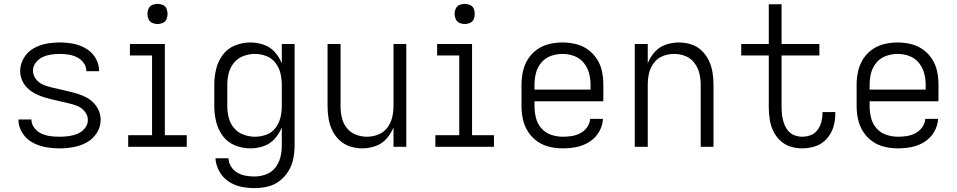

<svg xmlns="http://www.w3.org/2000/svg" viewBox="-20 -757 4936 990"><path d="M287 8Q323 8 359 1.5Q395 -5 427 -22.5Q459 -40 479 -71.5Q499 -103 499 -139Q499 -163 490 -185Q481 -207 464.5 -224.5Q448 -242 427.5 -253.5Q407 -265 384.5 -272Q362 -279 339 -284.5Q316 -290 293 -295.5Q270 -301 247 -306Q224 -311 202 -320.5Q180 -330 165 -349.5Q150 -369 150 -393Q150 -415 164.5 -434Q179 -453 199.5 -462.5Q220 -472 242.5 -475.5Q265 -479 288 -479Q311 -479 333.5 -475.5Q356 -472 376.5 -462Q397 -452 411 -433Q425 -414 425 -391V-390H491V-392Q491 -427 472.5 -458Q454 -489 423 -507Q392 -525 357.5 -531.5Q323 -538 288 -538Q253 -538 218 -531.5Q183 -525 152 -507Q121 -489 102.5 -457.5Q84 -426 84 -391Q84 -368 93 -345.5Q102 -323 118.5 -306Q135 -289 155.5 -277.5Q176 -266 198.5 -258.5Q221 -251 244 -245.5Q267 -240 290 -234.5Q313 -229 336 -224Q359 -219 380.5 -210Q402 -201 417.5 -181.5Q433 -162 433 -138Q433 -114 417 -95Q401 -76 379 -67Q357 -58 333.5 -55Q310 -52 287 -52Q263 -52 239.5 -55Q216 -58 194 -68Q172 -78 157 -97.5Q142 -117 142 -141H75V-140Q75 -104 95 -72Q115 -40 147 -22.5Q179 -5 215 1.5Q251 8 287 8Z M641 0H943V-60H830V-530H650V-471H764V-60H641ZM792 -633Q806 -633 819.5 -639Q833 -645 838.5 -658Q844 -671 844 -685Q844 -699 838.5 -712.5Q833 -726 819.5 -731.5Q806 -737 792 -737Q778 -737 765 -731.5Q752 -726 746 -712.5Q740 -699 740 -685Q740 -671 746 -658Q752 -645 765 -639Q778 -633 792 -633Z M1292 213Q1327 213 1360.5 205Q1394 197 1421.5 176Q1449 155 1467 125.5Q1485 96 1492 62.5Q1499 29 1499 -5V-530H1433V-430Q1420 -463 1396.5 -489Q1373 -515 1339.5 -526.5Q1306 -538 1271 -538Q1230 -538 1191.5 -522.5Q1153 -507 1128.5 -474Q1104 -441 1094.5 -401Q1085 -361 1085 -320V-210Q1085 -169 1094.5 -129.5Q1104 -90 1128.5 -56.5Q1153 -23 1191.5 -7.5Q1230 8 1271 8Q1306 8 1339.5 -3.5Q1373 -15 1396.5 -41.5Q1420 -68 1433 -100V-5Q1433 25 1425.5 54.5Q1418 84 1399 108Q1380 132 1351 142.5Q1322 153 1292 153Q1270 153 1247 149Q1224 145 1204 133.5Q1184 122 1171.5 102Q1159 82 1158 59H1091Q1093 94 1110.5 126Q1128 158 1157.5 178Q1187 198 1222 205.5Q1257 213 1292 213ZM1295 -52Q1265 -52 1236 -62.5Q1207 -73 1187 -96.5Q1167 -120 1159.5 -150Q1152 -180 1152 -210V-320Q1152 -351 1159.5 -380.5Q1167 -410 1187 -434Q1207 -458 1236 -468.5Q1265 -479 1295 -479Q1325 -479 1353.5 -468Q1382 -457 1400.5 -432.5Q1419 -408 1426 -379Q1433 -350 1433 -320V-210Q1433 -180 1426 -151Q1419 -122 1400.5 -97.5Q1382 -73 1353.5 -62.5Q1325 -52 1295 -52Z M1848 8Q1882 8 1915.5 -3.5Q1949 -15 1972.5 -41.5Q1996 -68 2009 -100V0H2075V-530H2009V-210Q2009 -180 2002 -151Q1995 -122 1976.5 -98Q1958 -74 1930 -63Q1902 -52 1872 -52Q1842 -52 1814 -63Q1786 -74 1767.5 -98Q1749 -122 1742.5 -151Q1736 -180 1736 -210V-530H1669V-210Q1669 -178 1674 -146.5Q1679 -115 1693 -85.5Q1707 -56 1730.5 -34Q1754 -12 1785 -2Q1816 8 1848 8Z M2225 0H2527V-60H2414V-530H2234V-471H2348V-60H2225ZM2376 -633Q2390 -633 2403.5 -639Q2417 -645 2422.5 -658Q2428 -671 2428 -685Q2428 -699 2422.5 -712.5Q2417 -726 2403.5 -731.5Q2390 -737 2376 -737Q2362 -737 2349 -731.5Q2336 -726 2330 -712.5Q2324 -699 2324 -685Q2324 -671 2330 -658Q2336 -645 2349 -639Q2362 -633 2376 -633Z M2882 8Q2918 8 2953 1Q2988 -6 3019 -25.5Q3050 -45 3068.5 -76.5Q3087 -108 3089 -144H3023Q3021 -120 3007 -100.5Q2993 -81 2972 -70Q2951 -59 2928 -55.5Q2905 -52 2882 -52Q2851 -52 2821.5 -62Q2792 -72 2771.5 -95.5Q2751 -119 2743.5 -149Q2736 -179 2736 -210V-235H3091V-320Q3091 -355 3084 -389Q3077 -423 3058 -452.5Q3039 -482 3010.5 -502Q2982 -522 2948.5 -530Q2915 -538 2880 -538Q2846 -538 2812 -530Q2778 -522 2749.5 -502Q2721 -482 2702.5 -452.5Q2684 -423 2676.5 -389Q2669 -355 2669 -320V-210Q2669 -175 2676.5 -141Q2684 -107 2703 -77.5Q2722 -48 2750.5 -28Q2779 -8 2813 0Q2847 8 2882 8ZM3025 -295H2736V-320Q2736 -351 2743.5 -380.5Q2751 -410 2771 -434Q2791 -458 2820.5 -468.5Q2850 -479 2880 -479Q2911 -479 2940 -468.5Q2969 -458 2989 -434Q3009 -410 3017 -380.5Q3025 -351 3025 -320Z M3253 0H3320V-320Q3320 -350 3326.5 -379Q3333 -408 3351.5 -432.5Q3370 -457 3398 -468Q3426 -479 3456 -479Q3486 -479 3514 -468Q3542 -457 3560.5 -432.5Q3579 -408 3586 -379Q3593 -350 3593 -320V0H3659V-320Q3659 -352 3654 -383.5Q3649 -415 3635 -444.5Q3621 -474 3597.5 -496.5Q3574 -519 3543 -528.5Q3512 -538 3480 -538Q3446 -538 3412.5 -526.5Q3379 -515 3355.5 -488.5Q3332 -462 3320 -430V-530H3253Z M4116 8Q4151 8 4184.5 -3Q4218 -14 4242 -40.5Q4266 -67 4276.5 -100.5Q4287 -134 4287 -169Q4287 -174 4287 -179H4221V-172Q4221 -150 4215 -127.5Q4209 -105 4195 -86.5Q4181 -68 4160 -60Q4139 -52 4116 -52Q4095 -52 4075 -60Q4055 -68 4042 -85Q4029 -102 4022 -122Q4015 -142 4012.5 -163Q4010 -184 4010 -205V-471H4205V-530H4010V-735H3944V-530H3802V-471H3944V-205Q3944 -174 3948.5 -143Q3953 -112 3966 -83.5Q3979 -55 4002 -33Q4025 -11 4055 -1.5Q4085 8 4116 8Z M4610 8Q4646 8 4681 1Q4716 -6 4747 -25.5Q4778 -45 4796.5 -76.5Q4815 -108 4817 -144H4751Q4749 -120 4735 -100.5Q4721 -81 4700 -70Q4679 -59 4656 -55.5Q4633 -52 4610 -52Q4579 -52 4549.5 -62Q4520 -72 4499.5 -95.5Q4479 -119 4471.5 -149Q4464 -179 4464 -210V-235H4819V-320Q4819 -355 4812 -389Q4805 -423 4786 -452.5Q4767 -482 4738.5 -502Q4710 -522 4676.5 -530Q4643 -538 4608 -538Q4574 -538 4540 -530Q4506 -522 4477.5 -502Q4449 -482 4430.5 -452.5Q4412 -423 4404.5 -389Q4397 -355 4397 -320V-210Q4397 -175 4404.5 -141Q4412 -107 4431 -77.5Q4450 -48 4478.5 -28Q4507 -8 4541 0Q4575 8 4610 8ZM4753 -295H4464V-320Q4464 -351 4471.5 -380.5Q4479 -410 4499 -434Q4519 -458 4548.5 -468.5Q4578 -479 4608 -479Q4639 -479 4668 -468.5Q4697 -458 4717 -434Q4737 -410 4745 -380.5Q4753 -351 4753 -320Z"/></svg>

Font: Iosevka Sparkle Light
Style: Regular
Weight: 300
Designer: Belleve Invis
Foundry: Belleve Invis
Version: Version 4.5.0; ttfautohint (v1.8.3)